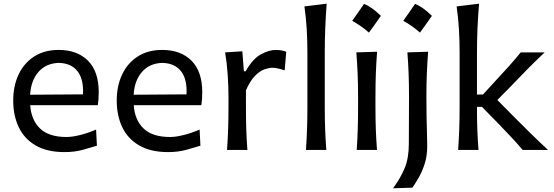

<svg xmlns="http://www.w3.org/2000/svg" viewBox="-20 -809 2990 1036"><path d="M329.1 11.7Q233.9 11.7 172.4 -24.2Q110.8 -60.1 81.1 -122.8Q51.3 -185.5 51.3 -266.1Q51.3 -345.7 80.6 -407.5Q109.9 -469.2 164.8 -504.4Q219.7 -539.6 296.4 -539.6Q397 -539.6 454.8 -481.4Q512.7 -423.3 512.7 -312Q512.7 -272.5 507.8 -241.2H143.1Q148.4 -161.6 196 -115.7Q243.7 -69.8 338.9 -69.8Q370.6 -69.8 413.8 -80.8Q457 -91.8 498.5 -109.9L502.9 -22.9Q471.7 -13.2 427 -0.7Q382.3 11.7 329.1 11.7ZM427.7 -299.8Q432.1 -381.3 398.2 -424.6Q364.3 -467.8 297.9 -469.7Q228.5 -467.8 187.7 -421.1Q147 -374.5 142.6 -297.9Z M887.7 11.7Q792.5 11.7 731 -24.2Q669.4 -60.1 639.6 -122.8Q609.9 -185.5 609.9 -266.1Q609.9 -345.7 639.2 -407.5Q668.5 -469.2 723.4 -504.4Q778.3 -539.6 855 -539.6Q955.6 -539.6 1013.4 -481.4Q1071.3 -423.3 1071.3 -312Q1071.3 -272.5 1066.4 -241.2H701.7Q707 -161.6 754.6 -115.7Q802.2 -69.8 897.5 -69.8Q929.2 -69.8 972.4 -80.8Q1015.6 -91.8 1057.1 -109.9L1061.5 -22.9Q1030.3 -13.2 985.6 -0.7Q940.9 11.7 887.7 11.7ZM986.3 -299.8Q990.7 -381.3 956.8 -424.6Q922.9 -467.8 856.4 -469.7Q787.1 -467.8 746.3 -421.1Q705.6 -374.5 701.2 -297.9Z M1205.1 0Q1209 -58.1 1210.9 -112.3Q1212.9 -166.5 1212.9 -231.9V-284.7Q1212.9 -342.8 1208.7 -404.3Q1204.6 -465.8 1194.8 -526.4L1287.6 -532.2L1295.9 -424.3H1305.2Q1344.2 -492.7 1388.4 -516.1Q1432.6 -539.6 1466.8 -539.6Q1481 -539.6 1495.8 -537.4Q1510.7 -535.2 1524.4 -529.8L1516.1 -429.2Q1499.5 -435.1 1481.9 -439.2Q1464.4 -443.4 1450.2 -443.4Q1432.1 -443.4 1408 -435.3Q1383.8 -427.2 1357.4 -401.4Q1331.1 -375.5 1307.1 -321.8V-227.5Q1307.1 -165.5 1308.8 -111.8Q1310.5 -58.1 1314.9 0Z M1630.9 0Q1634.8 -58.1 1636.7 -112.3Q1638.7 -166.5 1638.7 -231.9V-523.9Q1638.7 -590.3 1635 -652.3Q1631.3 -714.4 1622.6 -774.4L1742.7 -789.1Q1737.8 -725.1 1735.1 -659.7Q1732.4 -594.2 1732.4 -523.9V-231.9Q1732.4 -166.5 1734.4 -112.3Q1736.3 -58.1 1740.7 0Z M1944.3 -787.9Q1986.2 -771.8 2035.1 -723.4Q2019.5 -700.9 2003.6 -678.6Q1987.8 -656.3 1970.6 -633.2Q1929.8 -669.7 1880.4 -696.6Q1897 -720.2 1912.6 -742.2Q1928.2 -764.3 1944.3 -787.9ZM1904.8 0Q1908.7 -58.1 1910.4 -112.3Q1912.1 -166.5 1912.1 -231.9V-284.7Q1912.1 -356 1909.7 -412.4Q1907.2 -468.8 1902.8 -526.4L2014.6 -529.8Q2010.3 -470.7 2008.1 -414.1Q2005.9 -357.4 2005.9 -284.7V-231.9Q2005.9 -166.5 2007.8 -112.3Q2009.8 -58.1 2014.2 0Z M2219.7 -787.9Q2261.6 -771.8 2310.4 -723.4Q2294.9 -700.9 2279 -678.6Q2263.2 -656.3 2246 -633.2Q2205.2 -669.7 2155.8 -696.6Q2172.4 -720.2 2188 -742.2Q2203.6 -764.3 2219.7 -787.9ZM2100.6 207Q2139.6 154.8 2162.8 100.1Q2186 45.4 2186 -33.2L2187 -284.7Q2187 -356 2184.8 -412.4Q2182.6 -468.8 2178.2 -526.4L2290 -529.8Q2285.6 -470.7 2283.2 -414.1Q2280.8 -357.4 2280.8 -284.7Q2280.8 -222.2 2281.7 -176Q2282.7 -129.9 2283.9 -92.8Q2285.2 -55.7 2285.2 -20Q2285.2 31.2 2272 73.2Q2258.8 115.2 2240.2 147.7Q2221.7 180.2 2205.1 203.6Z M2452.1 0Q2456.1 -58.1 2458 -112.3Q2460 -166.5 2460 -231.9V-523.9Q2460 -590.3 2456.3 -652.3Q2452.6 -714.4 2443.8 -774.4L2564.9 -789.1Q2559.6 -725.1 2556.6 -659.7Q2553.7 -594.2 2553.7 -523.9V-298.8H2585.9L2659.7 -379.4Q2693.8 -416 2726.8 -452.6Q2759.8 -489.3 2789.6 -526.4H2918.9Q2869.6 -480 2824 -433.8Q2778.3 -387.7 2734.4 -341.3L2663.6 -269.5L2745.6 -186.5Q2791.5 -140.1 2839.1 -93.3Q2886.7 -46.4 2937 0H2800.3Q2770 -35.6 2736.6 -71.3Q2703.1 -106.9 2668.5 -142.6L2580.6 -232.4H2553.7V-216.3Q2553.7 -157.7 2555.7 -106.4Q2557.6 -55.2 2562 0Z"/></svg>

Font: Pinar DS1 Medium
Style: Regular
Weight: 500
Designer: Amin Abedi
Version: Version 3.000